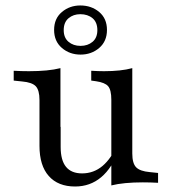

<svg xmlns="http://www.w3.org/2000/svg" viewBox="-20 -675 634 709"><path d="M203.2 -413.7V-206.5H125.8V-305.6Q125.8 -341.9 112.1 -356.5Q98.4 -371 61.3 -374.2L30.6 -377.4V-413.7Q45.2 -412.9 58.9 -412.5Q72.6 -412.1 87.1 -412.1Q122.6 -412.1 151.6 -414.9Q180.6 -417.7 203.2 -423.4ZM204 -206.5V-132.3Q204 -83.1 223.8 -58.9Q243.5 -34.7 283.1 -34.7Q325.8 -34.7 358.5 -62.1Q391.1 -89.5 414.5 -143.5L419.4 -122.6Q394.4 -54.8 353.6 -20.6Q312.9 13.7 257.3 13.7Q194.4 13.7 160.1 -25Q125.8 -63.7 125.8 -136.3V-206.5ZM391.1 0V-206.5H468.5V-108.1Q468.5 -71.8 482.7 -57.3Q496.8 -42.7 533.1 -39.5L563.7 -36.3V0Q549.2 -0.8 535.9 -1.2Q522.6 -1.6 507.3 -1.6Q472.6 -1.6 443.1 1.2Q413.7 4 391.1 9.7ZM468.5 -413.7V-206.5H391.1V-306.5Q391.1 -342.7 379.4 -356.5Q367.7 -370.2 334.7 -375L316.9 -377.4V-413.7Q330.6 -412.9 341.5 -412.5Q352.4 -412.1 364.5 -412.1Q395.2 -412.1 421.4 -414.9Q447.6 -417.7 468.5 -423.4ZM277.4 -473.4Q237.1 -473.4 208.5 -498Q179.8 -522.6 179.8 -564.5Q179.8 -606.5 208.5 -630.6Q237.1 -654.8 276.6 -654.8Q317.7 -654.8 346.4 -630.6Q375 -606.5 375 -564.5Q375 -522.6 346.4 -498Q317.7 -473.4 277.4 -473.4ZM277.4 -505.6Q304 -505.6 321.8 -520.6Q339.5 -535.5 339.5 -563.7Q339.5 -592.7 321.8 -607.7Q304 -622.6 276.6 -622.6Q250.8 -622.6 233.1 -607.7Q215.3 -592.7 215.3 -563.7Q215.3 -535.5 233.1 -520.6Q250.8 -505.6 277.4 -505.6Z"/></svg>

Font: Playfair 9pt
Style: Regular
Weight: 400
Designer: Claus Eggers Sørensen
Foundry: Claus Eggers Sørensen
Version: Version 2.203